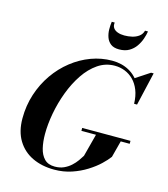

<svg xmlns="http://www.w3.org/2000/svg" viewBox="-142 -1109 1073 1229"><g transform="rotate(15 394.5 -495.0)"><path d="M332.5 10Q250.8 10 187.6 -20.1Q124.5 -50.2 88.4 -109.4Q52.2 -168.5 52.2 -255Q52.2 -340 77 -416Q101.8 -492 145.6 -555Q189.5 -618 247.8 -663.9Q306 -709.8 373.5 -734.9Q441 -760 512.5 -760Q577 -760 626.4 -732.2Q675.8 -704.5 703.3 -652.9Q730.8 -601.2 729.5 -529.7H718.5Q717 -581.2 701.8 -619.5Q686.5 -657.7 661.3 -683Q636 -708.2 604.1 -720.7Q572.3 -733.2 537.5 -733.2Q476.3 -733.2 425.9 -698.9Q375.5 -664.5 336.6 -606.7Q297.8 -549 271.3 -478.4Q244.8 -407.7 231.1 -334.1Q217.5 -260.5 217.5 -195.5Q217.5 -144.5 227.5 -102.4Q237.5 -60.3 262.3 -35Q287 -9.8 331.5 -9.8Q365 -9.8 391.1 -21.6Q417.2 -33.5 437.1 -51.6Q457 -69.7 471.2 -89.6Q485.5 -109.5 494.7 -125L536 -282.2H700L669.3 -165Q652.3 -141.5 620.8 -111.5Q589.3 -81.5 545.1 -53.8Q501 -26 447.3 -8Q393.5 10 332.5 10ZM437.5 -275V-294.5H757.5V-275ZM719 -529.7 718.3 -577.2Q712.5 -603.7 701.6 -632.4Q690.8 -661 672.8 -684.8L772 -750H789L738 -529.7ZM534.5 -841Q498.8 -841 478.6 -856.9Q458.5 -872.8 450 -897.5Q441.5 -922.3 441.3 -949.5Q441 -976.8 444.5 -999.8H464Q460.8 -978.3 470.6 -964Q480.5 -949.8 500 -942.8Q519.5 -935.8 544.5 -935.8Q569.8 -935.8 595 -941.5Q620.3 -947.3 639.4 -961.3Q658.5 -975.3 665 -999.8H684.5Q681 -976.8 671.6 -949.5Q662.3 -922.3 645.1 -897.5Q628 -872.8 601 -856.9Q574 -841 534.5 -841Z"/></g></svg>

Font: Bodoni Moda
Style: Italic
Weight: 400
Italic angle: -13°
Designer: Owen Earl
Foundry: indestructible type
Version: Version 2.005